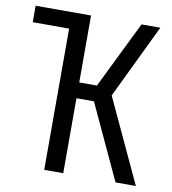

<svg xmlns="http://www.w3.org/2000/svg" viewBox="-78 -756 739 825"><g transform="rotate(10 291.0 -344.0)"><path d="M399.9 -365.2 569.8 0H481L329.1 -327.1H252.9V0H169.9V-616.2H11.2V-688H253.9L252.9 -687V-396H330.1L473.1 -688H555.2Z"/></g></svg>

Font: Fira Sans Compressed Book
Style: Regular
Weight: 350
Width: 1
Designer: Carrois Corporate & Edenspiekermann AG
Foundry: Carrois Corporate GbR & Edenspiekermann AG
Version: Version 4.203;PS 004.203;hotconv 1.0.88;makeotf.lib2.5.64775